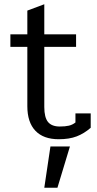

<svg xmlns="http://www.w3.org/2000/svg" viewBox="-20 -642 457 906"><path d="M109 -141V-421H29V-480H109V-592L189 -622V-480H339V-421H189V-137Q189 -88 206.5 -66.5Q224 -45 262 -45Q288 -45 305 -49Q322 -53 336 -64V-107H408V-39Q377 -12 342 1.5Q307 15 257 15Q185 15 147 -25Q109 -65 109 -141ZM218 49H310L251 244H189Z"/></svg>

Font: Pridi Light
Style: Regular
Weight: 300
Designer: Katatrad Team
Foundry: CadsonDemak
Version: Version 1.003